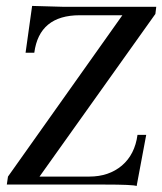

<svg xmlns="http://www.w3.org/2000/svg" viewBox="-20 -621 545 645"><path d="M279.8 -27.8Q345.7 -27.8 389.6 -64.9Q433.1 -102.1 441.9 -168H471.2L439 3.9Q427.7 -1 330.1 -1H2.9L6.8 -27.8L391.1 -569.8H248Q111.8 -569.8 95.2 -443.8H65.9L87.9 -601.1L194.8 -598.1H504.9L502 -574.2L112.8 -27.8Z"/></svg>

Font: Unna-Italic
Style: Italic
Weight: 400
Italic angle: -8°
Designer: Jorge de Buen U.
Foundry: Omnibus-Type
Version: Version 2.006;PS 002.006;hotconv 1.0.70;makeotf.lib2.5.58329